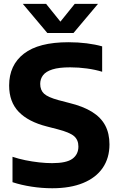

<svg xmlns="http://www.w3.org/2000/svg" viewBox="-20 -969 616 998"><path d="M251.5 9.5Q198 9.5 144.2 1.2Q90.5 -7 45 -22V-154Q76.5 -143.5 112 -136.2Q147.5 -129 183.2 -125Q219 -121 251 -121Q325.5 -121 356.5 -143.8Q387.5 -166.5 387.5 -207.5Q387.5 -242 364.8 -261.5Q342 -281 280 -297L224 -311.5Q127 -336 77.2 -387.8Q27.5 -439.5 27.5 -524.5Q27.5 -630.5 104.2 -690Q181 -749.5 335.5 -749.5Q385.5 -749.5 430.8 -743.8Q476 -738 511 -728V-596Q475.5 -607 432 -613Q388.5 -619 344.5 -619Q286.5 -619 252.5 -608.2Q218.5 -597.5 203.8 -578Q189 -558.5 189 -533Q189 -500.5 209 -482Q229 -463.5 284 -448.5L339.5 -434Q411.5 -416.5 458 -387.8Q504.5 -359 526.8 -317.2Q549 -275.5 549 -218.5Q549 -147.5 513.8 -96.2Q478.5 -45 412 -17.8Q345.5 9.5 251.5 9.5ZM226 -797.5 98.5 -949H219.5L306.5 -841H281.5L368.5 -949H489.5L362 -797.5Z"/></svg>

Font: Encode Sans SC Condensed Thin
Style: Bold
Weight: 700
Version: Version 3.002